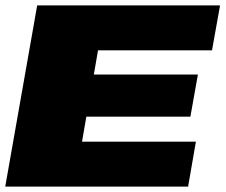

<svg xmlns="http://www.w3.org/2000/svg" viewBox="-30 -695 840 715"><path d="M-10.5 0H670.5L699.5 -167.5H275.5L291.5 -260.5H679L707 -417.5H319.5L335 -507.5H759.5L789.5 -675H108.5Z"/></svg>

Font: Anybody Expanded Black
Style: Italic
Weight: 900
Width: 7
Italic angle: -10°
Version: Version 1.113;gftools[0.9.25]